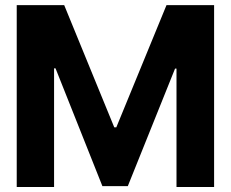

<svg xmlns="http://www.w3.org/2000/svg" viewBox="-20 -748 923 768"><path d="M46.9 -727.5H236.8L437 -238.8H445.3L646 -727.5H836.4V0H686V-473.6H680.2L491.2 -3.4H389.6L202.1 -474.6H196.3V0H46.9Z"/></svg>

Font: Inter Tight
Style: Bold
Weight: 700
Designer: Rasmus Andersson
Foundry: rsms
Version: Version 3.004; ttfautohint (v1.8.4.7-5d5b)